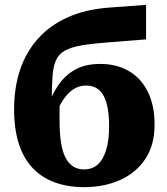

<svg xmlns="http://www.w3.org/2000/svg" viewBox="-20 -760 688 790"><path d="M432 -729 581 -740V-598L429 -586Q361 -581 317 -573.5Q273 -566 247.5 -552Q222 -538 210.5 -512.5Q199 -487 196 -445Q193 -403 193 -341L225 -357Q225 -341 225 -325.5Q225 -310 225 -295.5Q225 -281 225 -267Q225 -213 231 -174Q237 -135 250 -110.5Q263 -86 282 -74.5Q301 -63 326 -63Q359 -63 381.5 -82.5Q404 -102 416.5 -142Q429 -182 429 -241Q429 -294 419.5 -331.5Q410 -369 389 -388.5Q368 -408 334 -408Q307 -408 284 -394Q261 -380 241.5 -351.5Q222 -323 205 -281L186 -346Q206 -394 233 -427Q260 -460 299 -478.5Q338 -497 392 -497Q459 -497 509.5 -468Q560 -439 588 -383Q616 -327 616 -247Q616 -163 578 -106Q540 -49 474.5 -19.5Q409 10 326 10Q259 10 205.5 -9.5Q152 -29 114.5 -68.5Q77 -108 57.5 -168.5Q38 -229 38 -310Q38 -398 62 -471Q86 -544 135 -599.5Q184 -655 258 -688.5Q332 -722 432 -729Z"/></svg>

Font: Roboto Serif 36pt
Style: Bold
Weight: 700
Version: Version 1.008